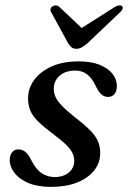

<svg xmlns="http://www.w3.org/2000/svg" viewBox="-20 -702 488 732"><path d="M188.5 -27Q221.5 -27 242.2 -44.2Q263 -61.5 263 -88.5Q263 -103.5 256.5 -117.8Q250 -132 232.8 -149.2Q215.5 -166.5 182 -191.5Q146 -218.5 125 -239.2Q104 -260 95.5 -280.8Q87 -301.5 87 -327Q87 -365.5 110.2 -397.2Q133.5 -429 176.5 -448.5Q219.5 -468 280 -468Q327.5 -468 359.8 -455Q392 -442 408.8 -420.8Q425.5 -399.5 425.5 -374Q425.5 -354.5 416.5 -343.5Q407.5 -332.5 392 -332.5Q377.5 -332.5 366.5 -342Q355.5 -351.5 344.5 -375Q331.5 -403.5 312.5 -418.2Q293.5 -433 267 -433Q229.5 -433 207.2 -413.2Q185 -393.5 185 -363.5Q185 -348 191.5 -333Q198 -318 215.2 -299.8Q232.5 -281.5 265.5 -255Q304 -225.5 325 -203.8Q346 -182 354 -162.2Q362 -142.5 362 -118.5Q362 -81 339 -52Q316 -23 274 -6.2Q232 10.5 174.5 10.5Q123.5 10.5 88.5 -4.2Q53.5 -19 35.2 -42.8Q17 -66.5 17 -92Q17.5 -110.5 26.2 -121.5Q35 -132.5 49.5 -132.5Q65.5 -132.5 77.5 -122.2Q89.5 -112 100.5 -89Q118 -55 140 -41Q162 -27 188.5 -27ZM307.5 -580 206.5 -675.5Q200.5 -681 193.5 -681.5Q186.5 -682 180 -678Q175 -675 173 -668.8Q171 -662.5 175.5 -655L239.5 -537.5Q246 -527.5 252.8 -521.8Q259.5 -516 271 -516Q282.5 -516 292.2 -521.8Q302 -527.5 314 -537.5L437.5 -655Q446 -662.5 447.5 -668.8Q449 -675 446 -678Q442 -682 434.8 -681.5Q427.5 -681 418 -675.5L267 -580Z"/></svg>

Font: Fraunces
Style: Italic
Weight: 400
Italic angle: -16°
Version: Version 1.000;[b76b70a41]